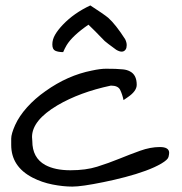

<svg xmlns="http://www.w3.org/2000/svg" viewBox="-20 -691 673 711"><path d="M606.4 -125Q606.4 -120.1 604 -109.9Q601.6 -99.6 577.6 -85.4Q553.7 -71.3 519 -58.6Q484.4 -45.9 443.4 -35.2Q402.3 -24.4 363.3 -16.6Q282.2 0 248 0Q213.9 0 174.3 -7.8Q134.8 -15.6 100.6 -33.2Q21.5 -74.2 21.5 -154.3Q21.5 -160.2 21.5 -177.7Q21.5 -195.3 36.1 -228Q50.8 -260.7 80.1 -293.5Q109.4 -326.2 148.4 -353.5Q230.5 -412.1 320.3 -429.7Q351.6 -436.5 372.6 -436.5Q393.6 -436.5 407.2 -436Q420.9 -435.5 435.5 -434.1Q450.2 -432.6 460.9 -426.8Q486.3 -414.1 486.3 -377Q486.3 -353.5 453.1 -331.1Q444.3 -325.2 437.5 -320.3Q432.6 -342.8 424.8 -358.4Q417 -374 390.6 -374Q275.4 -349.6 192.4 -300.8Q98.6 -245.1 98.6 -183.6Q98.6 -176.8 99.6 -168.9Q99.6 -106.4 147.5 -80.1Q183.6 -60.5 240.7 -60.5Q297.9 -60.5 339.8 -73.7Q381.8 -86.9 421.4 -103Q460.9 -119.1 499 -132.8Q537.1 -146.5 571.8 -146.5Q606.4 -146.5 606.4 -125ZM212.9 -599.6Q253.9 -642.6 314.5 -670.9Q364.3 -638.7 380.9 -625Q408.2 -600.6 443.4 -545.9Q449.2 -534.2 449.2 -523.9Q449.2 -513.7 445.3 -507.8Q434.6 -492.2 410.2 -506.8Q374 -533.2 367.7 -539.1Q361.3 -544.9 349.6 -557.6Q337.9 -570.3 307.6 -599.6Q248 -558.6 226.6 -523.4Q219.7 -511.7 213.9 -498Q196.3 -498 185.1 -502.9Q173.8 -507.8 173.8 -526.4Q173.8 -544.9 184.1 -562.5Q194.3 -580.1 212.9 -599.6Z"/></svg>

Font: Architects Daughter
Style: Regular
Weight: 400
Designer: Kimberly Geswein
Foundry: Kimberly Geswein
Version: Version 1.003 2010